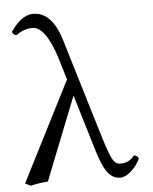

<svg xmlns="http://www.w3.org/2000/svg" viewBox="-52 -741 634 796"><g transform="rotate(-5 265.5 -343.5)"><path d="M500 -62C497 -71 492 -75 481 -77C461 -52 442 -48 422 -48C391 -48 381 -78.3 343 -204L231 -575C198 -688 144 -698 115 -698C78 -698 47 -668 22 -632C24 -620 32 -618 39 -616C58 -630 82 -640 106 -640C133 -640 171 -620 210 -488L232 -415L21 0L45 11C67 5 90 2 116 0L253 -346L321 -120C348 -31 370 10 418 10C446 10 483 -25 500 -62Z"/></g></svg>

Font: Libertinus Serif Display
Style: Regular
Weight: 400
Designer: Philipp H. Poll
Foundry: Khaled Hosny
Version: Version 6.1